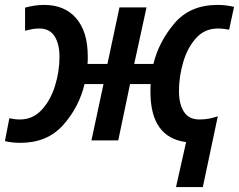

<svg xmlns="http://www.w3.org/2000/svg" viewBox="-33 -571 972 781"><path d="M683 190H792L853 -98Q817 -85 778 -85Q735 -85 715 -116.5Q695 -148 695 -200Q695 -260 712.5 -319Q730 -378 765 -416.5Q800 -455 853 -455Q876 -455 899 -450L919 -543Q887 -551 852 -551Q740 -551 676.5 -476Q613 -401 591 -311H513L563 -541H453L404 -311H323Q324 -318 324 -326Q324 -334 324 -342Q324 -442 277 -496.5Q230 -551 147 -551Q123 -551 103.5 -547.5Q84 -544 69 -540V-446Q84 -450 97.5 -452.5Q111 -455 127 -455Q169 -455 189 -423.5Q209 -392 209 -340Q209 -280 190.5 -221Q172 -162 136 -123.5Q100 -85 48 -85Q27 -85 5 -90L-13 3Q15 10 50 10Q159 10 223.5 -62Q288 -134 311 -229H388L339 0H448L496 -229H580Q579 -221 579 -213Q579 -205 579 -197Q579 -12 724 7Z"/></svg>

Font: Noto Sans UI Medium
Style: Italic
Weight: 500
Italic angle: -12°
Designer: Monotype Design Team
Foundry: Monotype Imaging Inc.
Version: Version 1.901